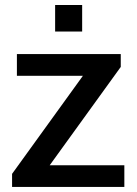

<svg xmlns="http://www.w3.org/2000/svg" viewBox="-20 -740 543 760"><path d="M198.2 -615.2V-720.2H305.2V-615.2ZM27.8 0V-51.8L308.1 -439.9H46.9V-525.9H458V-475.1L176.8 -85.9H472.2V0Z"/></svg>

Font: Archivo Medium
Style: Regular
Weight: 500
Designer: Hector Gatti
Foundry: Omnibus-Type
Version: Version 2.001